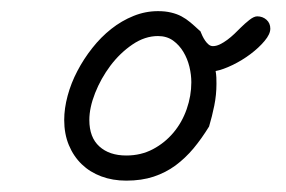

<svg xmlns="http://www.w3.org/2000/svg" viewBox="-20 -747 511 343"><path d="M205.6 -424.3Q181.2 -424.3 160.9 -431.9Q140.6 -439.5 126 -453.6Q111.3 -467.8 103 -487.8Q94.7 -507.8 94.7 -532.7Q94.7 -553.2 100.8 -575.9Q106.9 -598.6 118.2 -620.1Q129.4 -641.6 144.8 -661.1Q160.2 -680.7 178.7 -695.3Q197.3 -710 218.5 -718.5Q239.7 -727.1 262.2 -727.1Q275.4 -727.1 285.6 -724.6Q295.9 -722.2 304.2 -717.8Q312.5 -713.4 320.1 -707Q327.6 -700.7 335.9 -692.9L337.9 -691.4Q339.4 -687.5 341.6 -682.9Q343.8 -678.2 346.7 -674.1Q349.6 -669.9 353 -667.2Q356.4 -664.6 360.4 -664.6Q366.2 -664.6 372.8 -667.7Q379.4 -670.9 386 -675.8Q392.6 -680.7 398.7 -686.5Q404.8 -692.4 410.2 -697.8Q417 -704.6 425.3 -711.2Q433.6 -717.8 439.5 -717.8Q449.2 -717.8 456.1 -711.7Q462.9 -705.6 462.9 -695.8Q462.9 -686 452.6 -673.8Q442.4 -661.6 427.5 -650.4Q412.6 -639.2 395.5 -630.9Q378.4 -622.6 365.2 -620.1Q366.2 -614.7 366.5 -608.6Q366.7 -602.5 366.7 -597.2Q366.7 -577.6 362.8 -558.3Q358.9 -539.1 353.5 -521Q340.3 -499.5 325.7 -481.9Q311 -464.4 293.5 -451.4Q275.9 -438.5 254.4 -431.4Q232.9 -424.3 205.6 -424.3ZM321.8 -600.1Q321.8 -613.3 318.4 -627.7Q314.9 -642.1 307.6 -654.3Q300.3 -666.5 289.1 -674.6Q277.8 -682.6 262.2 -682.6Q238.8 -682.6 216.6 -667.5Q194.3 -652.3 177.2 -629.6Q160.2 -606.9 149.9 -580.8Q139.6 -554.7 139.6 -532.7Q139.6 -501.5 157.5 -485.4Q175.3 -469.2 205.6 -469.2Q231.9 -469.2 253.2 -480.5Q274.4 -491.7 289.8 -510Q305.2 -528.3 313.5 -552Q321.8 -575.7 321.8 -600.1Z"/></svg>

Font: Helvetia Verbundene
Style: Regular
Weight: 400
Designer: Peter Wiegel, original typeface by Carl Albert Fahrenwaldt 1901
Foundry: Peter Wiegel
Version: Version 2.000